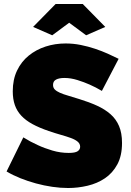

<svg xmlns="http://www.w3.org/2000/svg" viewBox="-20 -934 657 963"><path d="M491 -478Q461 -496 429 -510Q402 -522 368.5 -532.5Q335 -543 303 -543Q277 -543 261.5 -535Q246 -527 246 -508Q246 -494 255 -485Q264 -476 281 -468.5Q298 -461 322.5 -454Q347 -447 378 -437Q427 -422 466.5 -404Q506 -386 534 -361.5Q562 -337 577 -302Q592 -267 592 -217Q592 -153 568.5 -109.5Q545 -66 506.5 -40Q468 -14 419.5 -2.5Q371 9 322 9Q283 9 242 3Q201 -3 160.5 -14Q120 -25 82.5 -40Q45 -55 13 -74L97 -245Q132 -223 170 -206Q202 -191 242.5 -179Q283 -167 325 -167Q357 -167 369.5 -175.5Q382 -184 382 -198Q382 -213 369.5 -223.5Q357 -234 335 -242Q313 -250 284.5 -258Q256 -266 224 -277Q177 -293 143 -311.5Q109 -330 87 -353.5Q65 -377 54.5 -407Q44 -437 44 -476Q44 -535 65.5 -580Q87 -625 124 -655Q161 -685 208.5 -700.5Q256 -716 309 -716Q348 -716 385 -708.5Q422 -701 456.5 -689.5Q491 -678 521 -664.5Q551 -651 575 -639ZM146 -799 259 -914H395L508 -799L412 -757L327 -820L242 -757Z"/></svg>

Font: Raleway
Style: Heavy
Weight: 900
Designer: Matt McInerney, Pablo Impallari, Rodrigo Fuenzalida
Foundry: Matt McInerney, Pablo Impallari, Rodrigo Fuenzalida
Version: Version 2.001; ttfautohint (v0.8) -G 200 -r 50